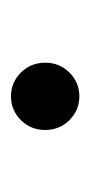

<svg xmlns="http://www.w3.org/2000/svg" viewBox="76 -236 169 362"><g transform="rotate(90 161.0 -54.5)"><path d="M116.2 -9Q97.7 -27.8 97.7 -54.7Q97.7 -81.5 116.2 -100.3Q134.8 -119.1 161.1 -119.1Q187.5 -119.1 206.1 -100.3Q224.6 -81.5 224.6 -54.7Q224.6 -27.8 206.1 -9Q187.5 9.8 161.1 9.8Q134.8 9.8 116.2 -9Z"/></g></svg>

Font: Classica
Style: Book
Weight: 400
Version: Version 1.001